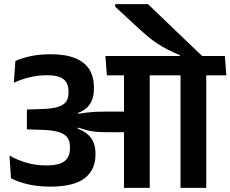

<svg xmlns="http://www.w3.org/2000/svg" viewBox="-20 -909 1115 929"><path d="M537.5 -889V-876.5L645 -777Q672 -752 694.8 -733Q717.5 -714 741 -698.5Q764.5 -683 790.8 -669.5Q817 -656 850 -642.5V-618.5H964V-633Q948 -647.5 921.5 -672.8Q895 -698 863 -728.8Q831 -759.5 798.8 -790.5Q766.5 -821.5 739.5 -847.2Q712.5 -873 696 -889ZM978 0V-577H853.5V0ZM1075 -544.5 1068 -638H756L764 -544.5ZM801.5 -544.5 794.5 -638H490L497 -544.5ZM580 0H704.5V-578.5H580ZM26 -156 33 -46.5Q70.5 -27 118.8 -16.5Q167 -6 223.5 -6Q336 -6 389 -46.2Q442 -86.5 442 -161.5V-167Q442 -202.5 428.2 -229.2Q414.5 -256 381.2 -275Q348 -294 289.5 -306L288 -350.5Q341.5 -353 373.8 -369.5Q406 -386 420.2 -414Q434.5 -442 434.5 -479.5V-486Q434.5 -536.5 412.8 -572.2Q391 -608 344.8 -627.2Q298.5 -646.5 225.5 -646.5Q173.5 -646.5 130.8 -637.8Q88 -629 54.5 -614L47 -508.5Q84.5 -526 124.5 -535.5Q164.5 -545 207 -545Q264 -545 287.8 -525.5Q311.5 -506 311.5 -466V-460.5Q311.5 -434 299.8 -417.2Q288 -400.5 260.2 -391.8Q232.5 -383 184 -381.5L110 -379V-283L190 -280.5Q236.5 -278.5 264.8 -269.8Q293 -261 305.8 -243.8Q318.5 -226.5 318.5 -199.5V-192Q318.5 -163 306.5 -144.5Q294.5 -126 269.2 -117.2Q244 -108.5 204 -108.5Q154 -108.5 109.8 -121.2Q65.5 -134 26 -156ZM282.5 -360V-296.5L354 -280.5L357 -292Q378.5 -285 397.2 -279.8Q416 -274.5 438.2 -272Q460.5 -269.5 491.5 -269.5H623.5V-369H489.5Q460.5 -369 438.8 -367.8Q417 -366.5 398.2 -364.2Q379.5 -362 358.5 -358.5L357.5 -367Z"/></svg>

Font: Anek Devanagari Medium SemiBold
Style: Regular
Weight: 600
Version: Version 1.003